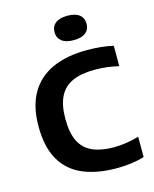

<svg xmlns="http://www.w3.org/2000/svg" viewBox="-119 -874 770 961"><g transform="rotate(-15 266.0 -393.0)"><path d="M367 7.5Q263.5 7.5 190.8 -23.8Q118 -55 79.5 -122.2Q41 -189.5 41 -296.5Q41 -398.5 80 -466.5Q119 -534.5 193.2 -568.5Q267.5 -602.5 374 -602.5Q409 -602.5 443.5 -599.2Q478 -596 509.5 -588.5V-483Q479.5 -490 448.5 -493.8Q417.5 -497.5 384.5 -497.5Q316 -497.5 270.5 -477.2Q225 -457 202.8 -413Q180.5 -369 180.5 -297.5Q180.5 -224 202.8 -180.2Q225 -136.5 269.2 -117Q313.5 -97.5 379.5 -97.5Q412.5 -97.5 444.8 -102.8Q477 -108 509.5 -117V-12Q479.5 -2.5 442.2 2.5Q405 7.5 367 7.5ZM323.5 -667.5Q283 -667.5 261.8 -684.2Q240.5 -701 240.5 -730.5Q240.5 -760.5 261.8 -777.2Q283 -794 323.5 -794Q364.5 -794 385.5 -777.2Q406.5 -760.5 406.5 -730.5Q406.5 -701 385.5 -684.2Q364.5 -667.5 323.5 -667.5Z"/></g></svg>

Font: Encode Sans SC SemiBold
Style: Regular
Weight: 600
Version: Version 3.002